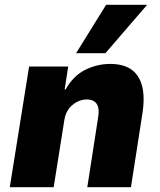

<svg xmlns="http://www.w3.org/2000/svg" viewBox="-20 -785 670 805"><path d="M21 0 102 -506H266L251 -410H255Q287 -467 337 -492Q387 -517 442 -517Q498 -517 531.5 -493Q565 -469 576.5 -421.5Q588 -374 576 -302L529 0H346L391 -290Q396 -319 391.5 -335.5Q387 -352 375 -360Q363 -368 343 -368Q322 -368 301.5 -357Q281 -346 267.5 -327.5Q254 -309 250 -283L205 0ZM299 -562 425 -765H597L422 -562Z"/></svg>

Font: Nunito Sans 7pt SemiCondensed Black
Style: Italic
Weight: 900
Width: 4
Italic angle: -9°
Designer: Vernon Adams
Foundry: Vernon Adams
Version: Version 3.101;gftools[0.9.27]